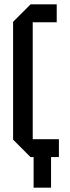

<svg xmlns="http://www.w3.org/2000/svg" viewBox="-20 -720 320 880"><path d="M40 -80V-620L120 -700H240V-618H130V-82H250V0H214V140H134V0H120Z"/></svg>

Font: Tektur Condensed
Style: Regular
Weight: 400
Width: 3
Designer: Adam Jagosz
Foundry: Adam Jagosz
Version: Version 1.005;gftools[0.9.30]